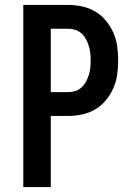

<svg xmlns="http://www.w3.org/2000/svg" viewBox="-20 -755 540 775"><path d="M185 0H74V-735H255Q283 -735 311.5 -729Q340 -723 364.5 -708.5Q389 -694 407.5 -671.5Q426 -649 437.5 -623Q449 -597 453 -568.5Q457 -540 457 -511Q457 -482 453 -453.5Q449 -425 437.5 -399Q426 -373 407.5 -350.5Q389 -328 364.5 -313.5Q340 -299 311.5 -293Q283 -287 255 -287H185ZM185 -383H255Q270 -383 284 -387.5Q298 -392 309 -402Q320 -412 327 -425Q334 -438 338.5 -452.5Q343 -467 344.5 -481.5Q346 -496 346 -511Q346 -526 344.5 -540.5Q343 -555 338.5 -569.5Q334 -584 327 -597Q320 -610 309 -620Q298 -630 284 -634.5Q270 -639 255 -639H185Z"/></svg>

Font: Iosevka Fixed
Style: Bold
Weight: 700
Monospace: yes
Designer: Belleve Invis
Foundry: Belleve Invis
Version: Version 32.3.0